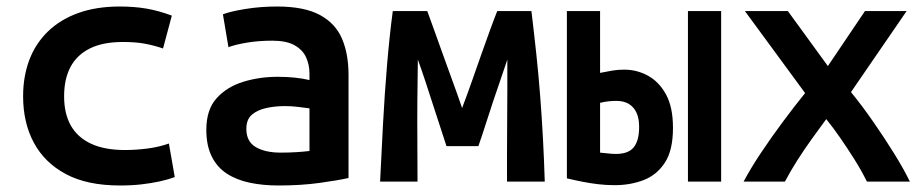

<svg xmlns="http://www.w3.org/2000/svg" viewBox="-20 -558 2840 590"><path d="M349 12Q248 12 182.5 -23Q117 -58 84 -119.5Q51 -181 51 -262Q51 -323 70 -373.5Q89 -424 127 -461Q165 -498 220.5 -518Q276 -538 348 -538Q393 -538 430.5 -531.5Q468 -525 508 -510L481 -409Q455 -418 426.5 -423.5Q398 -429 358 -429Q296 -429 256 -409Q216 -389 196.5 -352Q177 -315 177 -262Q177 -209 197.5 -172.5Q218 -136 259.5 -116.5Q301 -97 364 -97Q397 -97 432.5 -101.5Q468 -106 499 -117L517 -14Q496 -6 470.5 -0.5Q445 5 415 8.5Q385 12 349 12Z M836 12Q788 12 747.5 3.5Q707 -5 677 -24.5Q647 -44 630.5 -77.5Q614 -111 614 -159Q614 -221 645.5 -256Q677 -291 727 -306.5Q777 -322 833 -322Q861 -322 885.5 -319.5Q910 -317 931 -312V-332Q931 -359 920.5 -382Q910 -405 885 -419Q860 -433 817 -433Q775 -433 739 -427Q703 -421 682 -413L665 -514Q688 -523 734.5 -530.5Q781 -538 831 -538Q915 -538 963 -512Q1011 -486 1031 -439Q1051 -392 1051 -328V-11Q1020 -4 962.5 4Q905 12 836 12ZM843 -89Q868 -89 891.5 -90.5Q915 -92 931 -94V-225Q917 -227 896 -229.5Q875 -232 856 -232Q825 -232 798 -226Q771 -220 754 -205.5Q737 -191 737 -162Q737 -123 766 -106Q795 -89 843 -89Z M1148 0Q1152 -85 1157 -178Q1162 -271 1169.5 -360Q1177 -449 1187 -524H1293Q1302 -499 1314 -466Q1326 -433 1340 -393.5Q1354 -354 1369.5 -312Q1385 -270 1400 -226Q1416 -268 1431 -311Q1446 -354 1460 -393.5Q1474 -433 1486 -466Q1498 -499 1508 -524H1613Q1621 -458 1628 -392.5Q1635 -327 1640 -262Q1645 -197 1648.5 -131.5Q1652 -66 1654 0H1538Q1538 -46 1538 -93Q1538 -140 1538.5 -187Q1539 -234 1539 -281.5Q1539 -329 1539 -375Q1528 -342 1517 -310Q1506 -278 1495 -245.5Q1484 -213 1473.5 -179.5Q1463 -146 1450 -109H1352Q1340 -146 1329 -179.5Q1318 -213 1307.5 -245.5Q1297 -278 1286.5 -310Q1276 -342 1264 -375Q1263 -312 1262.5 -248.5Q1262 -185 1262.5 -123Q1263 -61 1263 0Z M1869 11Q1842 11 1817.5 8Q1793 5 1770 0.5Q1747 -4 1722 -10V-524H1824V-334Q1843 -338 1861 -341Q1879 -344 1898 -344Q1937 -344 1971 -325.5Q2005 -307 2026.5 -268Q2048 -229 2048 -165Q2048 -96 2023 -58Q1998 -20 1957.5 -4.5Q1917 11 1869 11ZM1873 -85Q1911 -85 1927.5 -105.5Q1944 -126 1944 -168Q1944 -194 1936 -211.5Q1928 -229 1912.5 -238.5Q1897 -248 1874 -248Q1861 -248 1848.5 -246.5Q1836 -245 1824 -242V-89Q1836 -88 1848.5 -86.5Q1861 -85 1873 -85ZM2094 0V-524H2196V0Z M2265 0Q2288 -43 2319.5 -90Q2351 -137 2385.5 -183.5Q2420 -230 2454 -272L2269 -524H2401L2524 -355L2638 -524H2766L2595 -275Q2630 -232 2664 -183Q2698 -134 2727.5 -86.5Q2757 -39 2776 0H2644Q2626 -36 2604.5 -70Q2583 -104 2561.5 -135Q2540 -166 2519 -192Q2496 -161 2473.5 -129.5Q2451 -98 2430.5 -66Q2410 -34 2392 0Z"/></svg>

Font: Ubuntu Sans Mono SemiBold
Style: Regular
Weight: 600
Monospace: yes
Designer: Dalton Maag Ltd
Foundry: Dalton Maag Ltd
Version: Version 1.006